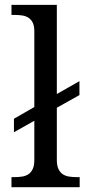

<svg xmlns="http://www.w3.org/2000/svg" viewBox="-20 -780 364 800"><path d="M123 -334V-649.9Q123 -671.9 116.5 -685.3Q109.9 -698.7 98.6 -706.1Q87.4 -713.4 72.5 -715.6Q57.6 -717.8 41 -717.8H27.8V-759.8H216.8V-388.2L311 -441.9V-383.8L216.8 -331.1V-113.8Q216.8 -90.3 223.4 -76.2Q230 -62 241 -54.4Q252 -46.9 267.1 -44.4Q282.2 -42 298.8 -42H312V0H27.8V-42H41Q58.1 -42 73 -44.4Q87.9 -46.9 98.9 -54.4Q109.9 -62 116.5 -76.2Q123 -90.3 123 -113.8V-276.9L38.1 -229V-285.2Z"/></svg>

Font: Noto Serif
Style: Regular
Weight: 400
Designer: Monotype Design team
Foundry: Monotype Imaging Inc.
Version: Version 1.02